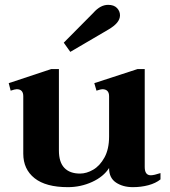

<svg xmlns="http://www.w3.org/2000/svg" viewBox="-20 -762 703 792"><path d="M270 -548 243 -586 365 -709Q394 -742 426 -742Q450 -742 462.5 -729Q475 -716 475 -699Q475 -683 463 -668.5Q451 -654 427 -640ZM642 -48V-22Q622 -6 592 2Q562 10 528 10Q487 10 458.5 -9Q430 -28 430 -68V-69Q407 -33 360 -11.5Q313 10 260 10Q169 10 122.5 -27Q76 -64 76 -128V-365Q76 -394 49 -394Q42 -394 24 -388L16 -419L191 -477H223V-141Q223 -93 245.5 -69.5Q268 -46 310 -46Q337 -46 364.5 -62Q392 -78 411 -112.5Q430 -147 430 -199V-365Q430 -394 402 -394Q396 -394 378 -388L369 -419L547 -477H577V-73Q577 -39 602 -39Q615 -39 642 -48Z"/></svg>

Font: Taviraj DemiBold
Style: Regular
Weight: 600
Designer: Katatrad Team
Foundry: CadsonDemak
Version: Version 1.030